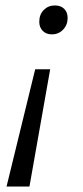

<svg xmlns="http://www.w3.org/2000/svg" viewBox="-20 -489 305 704"><path d="M228 -423Q228 -398 211.5 -380.5Q195 -363 170 -363Q149 -363 136.5 -376Q124 -389 124 -409Q124 -436 140.5 -452.5Q157 -469 181 -469Q203 -469 215.5 -456.5Q228 -444 228 -423ZM88 195H4L109 -235H164Z"/></svg>

Font: Ysabeau Medium
Style: Italic
Weight: 500
Italic angle: -12°
Designer: Christian Thalmann (Catharsis Fonts)
Version: Version 0.003